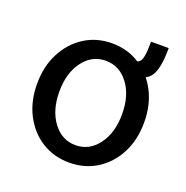

<svg xmlns="http://www.w3.org/2000/svg" viewBox="-102 -621 704 725"><g transform="rotate(20 250.0 -258.5)"><path d="M250 9Q188 9 139.5 -21.5Q91 -52 63 -106Q35 -160 35 -230Q35 -300 63 -354Q91 -408 139.5 -439Q188 -470 250 -470Q312 -470 360.5 -439Q409 -408 437 -354Q465 -300 465 -230Q465 -160 437 -106Q409 -52 360.5 -21.5Q312 9 250 9ZM250 -61Q305 -61 340.5 -108.5Q376 -156 376 -231Q376 -306 340.5 -353Q305 -400 250 -400Q195 -400 159.5 -353Q124 -306 124 -231Q124 -156 159.5 -108.5Q195 -61 250 -61ZM456 -526Q456 -445 435.5 -413.5Q415 -382 357 -382V-438Q372 -438 378.5 -456Q385 -474 385 -526Z"/></g></svg>

Font: Inconsolata Medium
Style: Regular
Weight: 500
Monospace: yes
Designer: Raph Levien, Cyreal, Brenton Simpson
Foundry: Raph Levien, Cyreal, Google
Version: Version 3.001; ttfautohint (v1.8.2.53-6de2)